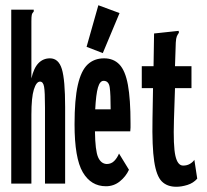

<svg xmlns="http://www.w3.org/2000/svg" viewBox="-20 -702 790 734"><path d="M23 -665H109V-658Q103 -652 101.5 -645Q100 -638 100 -621V-402Q109 -442 127 -460.5Q145 -479 171 -479Q204 -479 216.5 -438Q229 -397 229 -293V0H152V-291Q152 -351 148.5 -370.5Q145 -390 133 -390Q119 -390 109.5 -360Q100 -330 100 -263V0H23Z M385 10Q328 10 296.5 -43.5Q265 -97 265 -227Q265 -322 277.5 -377Q290 -432 315 -455.5Q340 -479 378 -479Q414 -479 436.5 -455.5Q459 -432 469 -377.5Q479 -323 479 -231Q479 -221 479 -214.5Q479 -208 478 -200H343Q344 -126 355 -101Q366 -76 388 -75Q405 -75 416.5 -86.5Q428 -98 435 -115L473 -53Q461 -27 438 -8.5Q415 10 385 10ZM344 -284H403Q403 -342 399.5 -367.5Q396 -393 376 -393Q362 -393 354.5 -367.5Q347 -342 344 -284ZM373 -499 311 -523 356 -682 437 -652Z M654 12Q619 12 598.5 -8.5Q578 -29 569.5 -85Q561 -141 563 -248L565 -365H522V-449H567L569 -574L653 -583L663 -584L664 -577Q659 -570 656 -563Q653 -556 652 -539L649 -449H712V-365H649L645 -243Q642 -144 650.5 -106.5Q659 -69 680 -69Q695 -69 706 -75.5Q717 -82 723 -91L734 -19Q719 -2 696.5 5Q674 12 654 12Z"/></svg>

Font: Inconsolata UltraCondensed ExtraBold
Style: Regular
Weight: 800
Width: 1
Monospace: yes
Designer: Raph Levien, Cyreal, Brenton Simpson
Foundry: Raph Levien, Cyreal, Google
Version: Version 3.001; ttfautohint (v1.8.2.53-6de2)